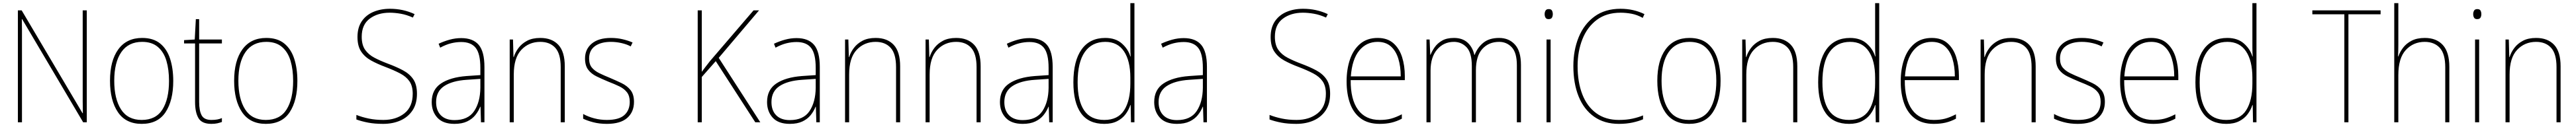

<svg xmlns="http://www.w3.org/2000/svg" viewBox="-20 -780 16416 810"><path d="M533 0H510L121 -658H119Q120 -623 120 -591Q120 -559 120 -519V0H94V-714H118L506 -58H508Q507 -95 507 -132.5Q507 -170 507 -200V-714H533Z M1084 -264Q1084 -139 1035 -64.5Q986 10 883 10Q782 10 731.5 -64.5Q681 -139 681 -265Q681 -393 734 -465.5Q787 -538 886 -538Q957 -538 1000.5 -502.5Q1044 -467 1064 -405Q1084 -343 1084 -264ZM708 -265Q708 -150 751 -82.5Q794 -15 883 -15Q973 -15 1015 -81.5Q1057 -148 1057 -264Q1057 -336 1040.5 -392Q1024 -448 986 -480.5Q948 -513 886 -513Q798 -513 753 -447.5Q708 -382 708 -265Z M1327 -15Q1348 -15 1364.5 -18Q1381 -21 1394 -27V-2Q1380 3 1364.5 6.5Q1349 10 1327 10Q1266 10 1244.5 -27Q1223 -64 1223 -130V-503H1153V-524L1221 -528L1228 -658H1249V-528H1394V-503H1249V-130Q1249 -74 1265 -44.5Q1281 -15 1327 -15Z M1875 -264Q1875 -139 1826 -64.5Q1777 10 1674 10Q1573 10 1522.5 -64.5Q1472 -139 1472 -265Q1472 -393 1525 -465.5Q1578 -538 1677 -538Q1748 -538 1791.5 -502.5Q1835 -467 1855 -405Q1875 -343 1875 -264ZM1499 -265Q1499 -150 1542 -82.5Q1585 -15 1674 -15Q1764 -15 1806 -81.5Q1848 -148 1848 -264Q1848 -336 1831.5 -392Q1815 -448 1777 -480.5Q1739 -513 1677 -513Q1589 -513 1544 -447.5Q1499 -382 1499 -265Z M2637 -182Q2637 -118 2608.5 -75.5Q2580 -33 2531.5 -11.5Q2483 10 2421 10Q2367 10 2325.5 2Q2284 -6 2251 -18V-47Q2286 -33 2329 -24Q2372 -15 2423 -15Q2504 -15 2557 -57Q2610 -99 2610 -182Q2610 -231 2589.5 -261Q2569 -291 2530 -311.5Q2491 -332 2436 -353Q2385 -372 2345 -394Q2305 -416 2281.5 -451Q2258 -486 2258 -544Q2258 -604 2285 -644Q2312 -684 2359 -704Q2406 -724 2465 -724Q2549 -724 2622 -690L2611 -668Q2571 -686 2533.5 -692.5Q2496 -699 2463 -699Q2387 -699 2336 -661Q2285 -623 2285 -546Q2285 -493 2307 -462Q2329 -431 2366.5 -411.5Q2404 -392 2449 -375Q2506 -354 2548 -331.5Q2590 -309 2613.5 -274.5Q2637 -240 2637 -182Z M2919 -537Q2994 -537 3030.5 -494Q3067 -451 3067 -353V0H3045L3042 -99H3040Q3029 -71 3009 -46Q2989 -21 2956.5 -5.5Q2924 10 2876 10Q2803 10 2767 -29.5Q2731 -69 2731 -129Q2731 -208 2790 -247.5Q2849 -287 2953 -295L3041 -301V-347Q3041 -437 3011.5 -474.5Q2982 -512 2919 -512Q2887 -512 2854.5 -504Q2822 -496 2785 -476L2775 -501Q2809 -517 2845.5 -527Q2882 -537 2919 -537ZM2954 -271Q2862 -265 2810.5 -231Q2759 -197 2759 -129Q2759 -75 2789.5 -44.5Q2820 -14 2876 -14Q2963 -14 3001.5 -71.5Q3040 -129 3041 -220V-277Z M3423 -538Q3497 -538 3538 -494Q3579 -450 3579 -357V0H3553V-352Q3553 -437 3518.5 -475Q3484 -513 3423 -513Q3350 -513 3302 -462Q3254 -411 3254 -305V0H3228V-528H3249L3252 -416H3254Q3263 -446 3284 -474Q3305 -502 3339 -520Q3373 -538 3423 -538Z M4020 -130Q4020 -66 3977 -28Q3934 10 3847 10Q3799 10 3759.5 -0.5Q3720 -11 3696 -23V-53Q3729 -35 3767.5 -25Q3806 -15 3847 -15Q3924 -15 3958.5 -46Q3993 -77 3993 -131Q3993 -168 3975.5 -191Q3958 -214 3927 -229Q3896 -244 3857 -259Q3816 -276 3782 -292.5Q3748 -309 3728 -335.5Q3708 -362 3708 -407Q3708 -466 3751 -502Q3794 -538 3873 -538Q3913 -538 3948.5 -529.5Q3984 -521 4011 -509L3999 -484Q3976 -497 3941.5 -505Q3907 -513 3873 -513Q3809 -513 3771.5 -486Q3734 -459 3734 -407Q3734 -370 3751.5 -349Q3769 -328 3798.5 -313.5Q3828 -299 3865 -284Q3905 -267 3940.5 -250Q3976 -233 3998 -205.5Q4020 -178 4020 -130Z M4825 0H4793L4541 -390L4452 -289V0H4426V-714H4452V-322Q4461 -335 4474.5 -352Q4488 -369 4504 -390L4782 -714H4817L4560 -411Z M5056 -537Q5131 -537 5167.5 -494Q5204 -451 5204 -353V0H5182L5179 -99H5177Q5166 -71 5146 -46Q5126 -21 5093.5 -5.5Q5061 10 5013 10Q4940 10 4904 -29.5Q4868 -69 4868 -129Q4868 -208 4927 -247.5Q4986 -287 5090 -295L5178 -301V-347Q5178 -437 5148.5 -474.5Q5119 -512 5056 -512Q5024 -512 4991.5 -504Q4959 -496 4922 -476L4912 -501Q4946 -517 4982.5 -527Q5019 -537 5056 -537ZM5091 -271Q4999 -265 4947.5 -231Q4896 -197 4896 -129Q4896 -75 4926.5 -44.5Q4957 -14 5013 -14Q5100 -14 5138.5 -71.5Q5177 -129 5178 -220V-277Z M5560 -538Q5634 -538 5675 -494Q5716 -450 5716 -357V0H5690V-352Q5690 -437 5655.5 -475Q5621 -513 5560 -513Q5487 -513 5439 -462Q5391 -411 5391 -305V0H5365V-528H5386L5389 -416H5391Q5400 -446 5421 -474Q5442 -502 5476 -520Q5510 -538 5560 -538Z M6073 -538Q6147 -538 6188 -494Q6229 -450 6229 -357V0H6203V-352Q6203 -437 6168.5 -475Q6134 -513 6073 -513Q6000 -513 5952 -462Q5904 -411 5904 -305V0H5878V-528H5899L5902 -416H5904Q5913 -446 5934 -474Q5955 -502 5989 -520Q6023 -538 6073 -538Z M6540 -537Q6615 -537 6651.5 -494Q6688 -451 6688 -353V0H6666L6663 -99H6661Q6650 -71 6630 -46Q6610 -21 6577.5 -5.5Q6545 10 6497 10Q6424 10 6388 -29.5Q6352 -69 6352 -129Q6352 -208 6411 -247.5Q6470 -287 6574 -295L6662 -301V-347Q6662 -437 6632.5 -474.5Q6603 -512 6540 -512Q6508 -512 6475.5 -504Q6443 -496 6406 -476L6396 -501Q6430 -517 6466.5 -527Q6503 -537 6540 -537ZM6575 -271Q6483 -265 6431.5 -231Q6380 -197 6380 -129Q6380 -75 6410.5 -44.5Q6441 -14 6497 -14Q6584 -14 6622.5 -71.5Q6661 -129 6662 -220V-277Z M7017 10Q6917 10 6868.5 -58Q6820 -126 6820 -255Q6820 -392 6872.5 -465Q6925 -538 7023 -538Q7089 -538 7129 -502.5Q7169 -467 7183 -420H7185Q7183 -448 7183 -474Q7183 -500 7183 -526V-760H7209V0H7187L7185 -110H7183Q7173 -79 7152.5 -51.5Q7132 -24 7098.5 -7Q7065 10 7017 10ZM7017 -15Q7104 -15 7143.5 -77Q7183 -139 7183 -248V-284Q7183 -392 7142.5 -452.5Q7102 -513 7024 -513Q6938 -513 6892.5 -448Q6847 -383 6847 -255Q6847 -137 6888.5 -76Q6930 -15 7017 -15Z M7523 -537Q7598 -537 7634.5 -494Q7671 -451 7671 -353V0H7649L7646 -99H7644Q7633 -71 7613 -46Q7593 -21 7560.5 -5.5Q7528 10 7480 10Q7407 10 7371 -29.5Q7335 -69 7335 -129Q7335 -208 7394 -247.5Q7453 -287 7557 -295L7645 -301V-347Q7645 -437 7615.5 -474.5Q7586 -512 7523 -512Q7491 -512 7458.5 -504Q7426 -496 7389 -476L7379 -501Q7413 -517 7449.5 -527Q7486 -537 7523 -537ZM7558 -271Q7466 -265 7414.5 -231Q7363 -197 7363 -129Q7363 -75 7393.5 -44.5Q7424 -14 7480 -14Q7567 -14 7605.5 -71.5Q7644 -129 7645 -220V-277Z M8456 -182Q8456 -118 8427.5 -75.5Q8399 -33 8350.5 -11.5Q8302 10 8240 10Q8186 10 8144.5 2Q8103 -6 8070 -18V-47Q8105 -33 8148 -24Q8191 -15 8242 -15Q8323 -15 8376 -57Q8429 -99 8429 -182Q8429 -231 8408.5 -261Q8388 -291 8349 -311.5Q8310 -332 8255 -353Q8204 -372 8164 -394Q8124 -416 8100.5 -451Q8077 -486 8077 -544Q8077 -604 8104 -644Q8131 -684 8178 -704Q8225 -724 8284 -724Q8368 -724 8441 -690L8430 -668Q8390 -686 8352.5 -692.5Q8315 -699 8282 -699Q8206 -699 8155 -661Q8104 -623 8104 -546Q8104 -493 8126 -462Q8148 -431 8185.5 -411.5Q8223 -392 8268 -375Q8325 -354 8367 -331.5Q8409 -309 8432.5 -274.5Q8456 -240 8456 -182Z M8759 -538Q8821 -538 8859 -504.5Q8897 -471 8914.5 -416Q8932 -361 8932 -295V-269H8587Q8586 -146 8633.5 -80.5Q8681 -15 8772 -15Q8812 -15 8843 -23Q8874 -31 8913 -51V-23Q8881 -6 8847.5 2Q8814 10 8772 10Q8698 10 8651.5 -24.5Q8605 -59 8583 -120Q8561 -181 8561 -261Q8561 -338 8582.5 -401Q8604 -464 8648 -501Q8692 -538 8759 -538ZM8759 -513Q8687 -513 8641.5 -457.5Q8596 -402 8588 -293H8906Q8906 -356 8890.5 -406Q8875 -456 8842.5 -484.5Q8810 -513 8759 -513Z M9533 -538Q9595 -538 9633.5 -496Q9672 -454 9672 -366V0H9646V-364Q9646 -444 9613.5 -478.5Q9581 -513 9533 -513Q9467 -513 9426 -468Q9385 -423 9385 -331V0H9359V-358Q9359 -443 9326 -478Q9293 -513 9245 -513Q9180 -513 9138 -464.5Q9096 -416 9096 -329V0H9070V-528H9090L9094 -431H9096Q9105 -454 9122.5 -479Q9140 -504 9169.5 -521Q9199 -538 9245 -538Q9299 -538 9331.5 -508.5Q9364 -479 9375 -430H9377Q9395 -477 9432.5 -507.5Q9470 -538 9533 -538Z M9849 -722Q9865 -722 9870 -712Q9875 -702 9875 -690Q9875 -677 9869.5 -667.5Q9864 -658 9848 -658Q9834 -658 9828.5 -667.5Q9823 -677 9823 -690Q9823 -702 9828.5 -712Q9834 -722 9849 -722ZM9861 -528V0H9835V-528Z M10307 -699Q10216 -699 10155 -653Q10094 -607 10063.5 -529.5Q10033 -452 10033 -359Q10033 -256 10063 -178.5Q10093 -101 10152 -58Q10211 -15 10296 -15Q10345 -15 10383.5 -23.5Q10422 -32 10450 -44V-19Q10422 -7 10383 1.5Q10344 10 10296 10Q10203 10 10138 -36Q10073 -82 10039.5 -165Q10006 -248 10006 -359Q10006 -460 10040 -543Q10074 -626 10141 -675Q10208 -724 10307 -724Q10389 -724 10459 -690L10448 -666Q10412 -686 10376.5 -692.5Q10341 -699 10307 -699Z M10944 -264Q10944 -139 10895 -64.5Q10846 10 10743 10Q10642 10 10591.5 -64.5Q10541 -139 10541 -265Q10541 -393 10594 -465.5Q10647 -538 10746 -538Q10817 -538 10860.5 -502.5Q10904 -467 10924 -405Q10944 -343 10944 -264ZM10568 -265Q10568 -150 10611 -82.5Q10654 -15 10743 -15Q10833 -15 10875 -81.5Q10917 -148 10917 -264Q10917 -336 10900.5 -392Q10884 -448 10846 -480.5Q10808 -513 10746 -513Q10658 -513 10613 -447.5Q10568 -382 10568 -265Z M11277 -538Q11351 -538 11392 -494Q11433 -450 11433 -357V0H11407V-352Q11407 -437 11372.5 -475Q11338 -513 11277 -513Q11204 -513 11156 -462Q11108 -411 11108 -305V0H11082V-528H11103L11106 -416H11108Q11117 -446 11138 -474Q11159 -502 11193 -520Q11227 -538 11277 -538Z M11763 10Q11663 10 11614.5 -58Q11566 -126 11566 -255Q11566 -392 11618.5 -465Q11671 -538 11769 -538Q11835 -538 11875 -502.5Q11915 -467 11929 -420H11931Q11929 -448 11929 -474Q11929 -500 11929 -526V-760H11955V0H11933L11931 -110H11929Q11919 -79 11898.5 -51.5Q11878 -24 11844.5 -7Q11811 10 11763 10ZM11763 -15Q11850 -15 11889.5 -77Q11929 -139 11929 -248V-284Q11929 -392 11888.5 -452.5Q11848 -513 11770 -513Q11684 -513 11638.5 -448Q11593 -383 11593 -255Q11593 -137 11634.5 -76Q11676 -15 11763 -15Z M12290 -538Q12352 -538 12390 -504.5Q12428 -471 12445.5 -416Q12463 -361 12463 -295V-269H12118Q12117 -146 12164.5 -80.5Q12212 -15 12303 -15Q12343 -15 12374 -23Q12405 -31 12444 -51V-23Q12412 -6 12378.5 2Q12345 10 12303 10Q12229 10 12182.5 -24.5Q12136 -59 12114 -120Q12092 -181 12092 -261Q12092 -338 12113.5 -401Q12135 -464 12179 -501Q12223 -538 12290 -538ZM12290 -513Q12218 -513 12172.5 -457.5Q12127 -402 12119 -293H12437Q12437 -356 12421.5 -406Q12406 -456 12373.5 -484.5Q12341 -513 12290 -513Z M12796 -538Q12870 -538 12911 -494Q12952 -450 12952 -357V0H12926V-352Q12926 -437 12891.5 -475Q12857 -513 12796 -513Q12723 -513 12675 -462Q12627 -411 12627 -305V0H12601V-528H12622L12625 -416H12627Q12636 -446 12657 -474Q12678 -502 12712 -520Q12746 -538 12796 -538Z M13393 -130Q13393 -66 13350 -28Q13307 10 13220 10Q13172 10 13132.5 -0.5Q13093 -11 13069 -23V-53Q13102 -35 13140.5 -25Q13179 -15 13220 -15Q13297 -15 13331.5 -46Q13366 -77 13366 -131Q13366 -168 13348.5 -191Q13331 -214 13300 -229Q13269 -244 13230 -259Q13189 -276 13155 -292.5Q13121 -309 13101 -335.5Q13081 -362 13081 -407Q13081 -466 13124 -502Q13167 -538 13246 -538Q13286 -538 13321.5 -529.5Q13357 -521 13384 -509L13372 -484Q13349 -497 13314.5 -505Q13280 -513 13246 -513Q13182 -513 13144.5 -486Q13107 -459 13107 -407Q13107 -370 13124.5 -349Q13142 -328 13171.5 -313.5Q13201 -299 13238 -284Q13278 -267 13313.5 -250Q13349 -233 13371 -205.5Q13393 -178 13393 -130Z M13688 -538Q13750 -538 13788 -504.5Q13826 -471 13843.5 -416Q13861 -361 13861 -295V-269H13516Q13515 -146 13562.5 -80.5Q13610 -15 13701 -15Q13741 -15 13772 -23Q13803 -31 13842 -51V-23Q13810 -6 13776.5 2Q13743 10 13701 10Q13627 10 13580.5 -24.5Q13534 -59 13512 -120Q13490 -181 13490 -261Q13490 -338 13511.5 -401Q13533 -464 13577 -501Q13621 -538 13688 -538ZM13688 -513Q13616 -513 13570.5 -457.5Q13525 -402 13517 -293H13835Q13835 -356 13819.5 -406Q13804 -456 13771.5 -484.5Q13739 -513 13688 -513Z M14167 10Q14067 10 14018.5 -58Q13970 -126 13970 -255Q13970 -392 14022.5 -465Q14075 -538 14173 -538Q14239 -538 14279 -502.5Q14319 -467 14333 -420H14335Q14333 -448 14333 -474Q14333 -500 14333 -526V-760H14359V0H14337L14335 -110H14333Q14323 -79 14302.5 -51.5Q14282 -24 14248.5 -7Q14215 10 14167 10ZM14167 -15Q14254 -15 14293.5 -77Q14333 -139 14333 -248V-284Q14333 -392 14292.5 -452.5Q14252 -513 14174 -513Q14088 -513 14042.5 -448Q13997 -383 13997 -255Q13997 -137 14038.5 -76Q14080 -15 14167 -15Z M14945 0H14919V-689H14715V-714H15150V-689H14945Z M15263 -495Q15263 -472 15262.5 -455.5Q15262 -439 15261 -420H15263Q15273 -449 15293.5 -476Q15314 -503 15348 -520.5Q15382 -538 15432 -538Q15506 -538 15547 -492.5Q15588 -447 15588 -353V0H15562V-351Q15562 -437 15527 -475Q15492 -513 15431 -513Q15359 -513 15311 -461.5Q15263 -410 15263 -301V0H15237V-760H15263Z M15766 -722Q15782 -722 15787 -712Q15792 -702 15792 -690Q15792 -677 15786.5 -667.5Q15781 -658 15765 -658Q15751 -658 15745.5 -667.5Q15740 -677 15740 -690Q15740 -702 15745.5 -712Q15751 -722 15766 -722ZM15778 -528V0H15752V-528Z M16141 -538Q16215 -538 16256 -494Q16297 -450 16297 -357V0H16271V-352Q16271 -437 16236.5 -475Q16202 -513 16141 -513Q16068 -513 16020 -462Q15972 -411 15972 -305V0H15946V-528H15967L15970 -416H15972Q15981 -446 16002 -474Q16023 -502 16057 -520Q16091 -538 16141 -538Z"/></svg>

Font: Noto Sans Kannada SemiCondensed Thin
Style: Regular
Weight: 100
Width: 4
Designer: Jelle Bosma - Monotype Design Team
Foundry: Monotype Imaging Inc.
Version: Version 2.005; ttfautohint (v1.8.4.7-5d5b)